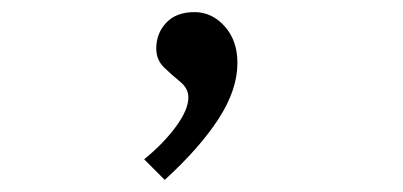

<svg xmlns="http://www.w3.org/2000/svg" viewBox="-20 -129 665 317"><path d="M252 168 218 134Q250 108 270.5 80Q291 52 291 32Q291 17 277.5 6Q264 -5 251 -17.5Q238 -30 238 -49Q238 -74 254.5 -91.5Q271 -109 301 -109Q330 -109 351 -85.5Q372 -62 372 -25Q372 19 341 67Q310 115 252 168Z"/></svg>

Font: Inconsolata Expanded Thin
Style: Regular
Weight: 100
Width: 7
Monospace: yes
Designer: Raph Levien, Cyreal, Brenton Simpson
Foundry: Raph Levien, Cyreal, Google
Version: Version 3.100; ttfautohint (v1.8.4.7-5d5b)